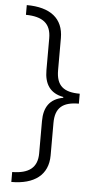

<svg xmlns="http://www.w3.org/2000/svg" viewBox="-59 -750 477 943"><g transform="rotate(5 179.5 -278.0)"><path d="M34 109V158C147 158 215 108 215 11V-149C215 -224 252 -254 331 -254V-303C252 -303 215 -332 215 -409V-567C215 -664 150 -714 34 -714V-666C117 -665 158 -634 158 -561V-404C158 -336 186 -292 252 -280V-276C186 -264 158 -221 158 -153V6C158 77 116 108 34 109Z"/></g></svg>

Font: Noto Sans Meetei Mayek Light
Style: Regular
Weight: 300
Designer: Monotype Design Team and Neelakash Kshetrimayum
Foundry: Monotype Imaging Inc.
Version: Version 2.002